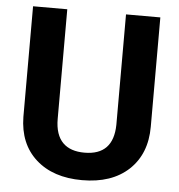

<svg xmlns="http://www.w3.org/2000/svg" viewBox="-52 -760 762 819"><g transform="rotate(5 329.0 -350.5)"><path d="M454.6 -710.9V-237.8C453.1 -151.4 411.6 -107.9 329.1 -107.9C250.5 -107.9 203.1 -148.4 203.1 -241.7V-710.9H56.6V-237.3C57.6 -160.6 82.5 -100.1 131.3 -56.2C180.2 -12.2 246.1 9.8 329.1 9.8C413.6 9.8 480 -12.7 528.8 -58.1C577.1 -103.5 601.6 -165 601.6 -242.7V-710.9Z"/></g></svg>

Font: Roboto
Style: Bold
Weight: 700
Designer: Google
Version: Version 2.137; 2017